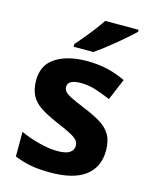

<svg xmlns="http://www.w3.org/2000/svg" viewBox="-116 -842 730 927"><g transform="rotate(15 248.5 -378.0)"><path d="M459 -162Q459 -79 400.5 -34.5Q342 10 226 10Q169 10 128 2.5Q87 -5 46 -22V-145Q90 -125 141 -112Q192 -99 231 -99Q275 -99 293.5 -112Q312 -125 312 -146Q312 -160 304.5 -171Q297 -182 272 -196Q247 -210 194 -232Q143 -254 110 -275.5Q77 -297 61 -327.5Q45 -358 45 -404Q45 -480 104 -518Q163 -556 261 -556Q312 -556 358 -546Q404 -536 453 -513L408 -406Q368 -423 332 -434.5Q296 -446 259 -446Q226 -446 209.5 -437Q193 -428 193 -410Q193 -397 201.5 -386.5Q210 -376 234.5 -364Q259 -352 307 -332Q354 -313 388 -292.5Q422 -272 440.5 -241.5Q459 -211 459 -162ZM460 -756Q446 -742 423 -722Q400 -702 373.5 -680Q347 -658 321.5 -638.5Q296 -619 277 -606H178V-619Q194 -638 215.5 -663.5Q237 -689 258 -716.5Q279 -744 293 -766H460Z"/></g></svg>

Font: Noto Sans Hanifi Rohingya
Style: Regular
Weight: 400
Designer: Monotype Design Team and DaltonMaag
Foundry: Google LLC
Version: Version 2.101